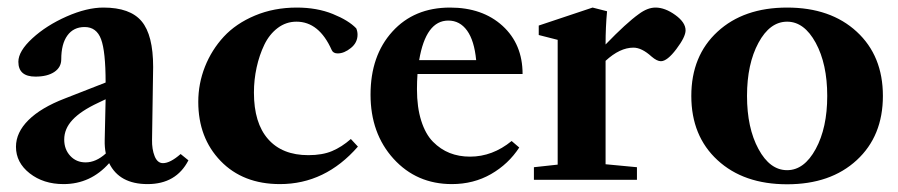

<svg xmlns="http://www.w3.org/2000/svg" viewBox="-20 -473 2362 505"><path d="M147 11.2Q94.2 11.2 58.1 -17.1Q22 -45.4 22 -86.9Q22 -124.5 54.9 -157.2Q87.9 -189.9 150.4 -213.9L257.8 -255.9Q257.8 -337.9 245.8 -369.9Q233.9 -401.9 202.6 -401.9Q173.3 -401.9 157.2 -379.6Q141.1 -357.4 141.1 -316.9Q141.1 -295.9 122.8 -283.7Q104.5 -271.5 73.2 -271.5Q28.3 -271.5 28.3 -310.5Q28.3 -338.4 65.2 -372.3Q102.1 -406.2 155.3 -429.7Q208.5 -453.1 252 -453.1Q322.3 -453.1 352.5 -417Q382.8 -380.9 382.8 -296.9Q382.8 -295.9 379.9 -105.5Q379.4 -80.6 386.7 -62.3Q394 -43.9 408.7 -43.9Q427.7 -43.9 455.1 -67.9L475.6 -51.3Q443.4 11.2 368.2 11.2Q293.9 11.2 267.1 -43.9Q218.3 11.2 147 11.2ZM148.9 -106Q148.9 -80.1 164.8 -63Q180.7 -45.9 205.1 -45.9Q232.4 -45.9 258.3 -69.3Q254.9 -85.4 255.4 -105Q257.3 -176.3 257.8 -211.9L238.3 -202.6Q192.4 -181.2 170.7 -157.7Q148.9 -134.3 148.9 -106Z M716.3 11.2Q619.1 11.2 560.3 -49.6Q501.5 -110.4 501.5 -205.1Q501.5 -252.9 519 -297.4Q536.6 -341.8 568.6 -376.5Q600.6 -411.1 650.6 -432.1Q700.7 -453.1 760.7 -453.1Q813.5 -453.1 855.2 -436.3Q897 -419.4 917 -398.4Q920.4 -390.6 920.4 -381.8Q920.4 -360.8 902.8 -346.7Q885.3 -332.5 868.2 -332.5Q856.4 -332.5 852.5 -341.3Q819.3 -416 759.8 -416Q732.4 -416 710.4 -399.4Q688.5 -382.8 675.3 -355.5Q662.1 -328.1 655 -295.7Q647.9 -263.2 647.9 -229.5Q647.9 -149.4 685.1 -107.2Q722.2 -64.9 791 -64.9Q828.1 -64.9 853.5 -75.7Q878.9 -86.4 902.8 -107.4L921.4 -87.4Q835.4 11.2 716.3 11.2Z M1168.5 11.2Q1075.7 11.2 1015.1 -55.4Q954.6 -122.1 954.6 -224.1Q954.6 -326.7 1012 -389.9Q1069.3 -453.1 1163.6 -453.1Q1249 -453.1 1301.8 -405Q1354.5 -356.9 1354.5 -278.3H1078.1Q1076.7 -258.8 1076.7 -238.3Q1076.7 -190.9 1087.9 -155.5Q1099.1 -120.1 1118.9 -100.1Q1138.7 -80.1 1162.8 -70.6Q1187 -61 1216.3 -61Q1275.4 -61 1325.7 -102.1L1345.7 -85Q1317.4 -41.5 1271.5 -15.1Q1225.6 11.2 1168.5 11.2ZM1159.2 -418.9Q1100.1 -418.9 1082.5 -314.9H1232.4Q1227.5 -366.2 1208.5 -392.6Q1189.5 -418.9 1159.2 -418.9Z M1384.3 0V-33.2L1446.8 -40V-368.2L1397 -380.9V-405.8L1538.6 -453.1L1576.7 -443.4Q1572.8 -401.9 1572.8 -356Q1627.4 -412.6 1660.2 -436Q1683.1 -453.1 1704.1 -453.1Q1729 -453.1 1756.1 -433.6Q1783.2 -414.1 1783.2 -393.1Q1783.2 -376 1759 -344Q1734.9 -312 1718.3 -312Q1708 -312 1693.8 -324.2Q1668 -347.7 1646 -347.7Q1610.4 -347.7 1572.8 -313V-41L1655.3 -33.2V0Z M2233.4 -51.8Q2164.6 11.7 2050.3 11.7Q1936 11.7 1867.2 -51.8Q1798.3 -115.2 1798.3 -220.7Q1798.3 -326.2 1867.2 -389.6Q1936 -453.1 2050.3 -453.1Q2164.6 -453.1 2233.4 -389.6Q2302.2 -326.2 2302.2 -220.7Q2302.2 -115.2 2233.4 -51.8ZM2050.3 -25.4Q2095.2 -25.4 2125.5 -81.1Q2155.8 -136.7 2155.8 -220.7Q2155.8 -304.7 2125.5 -360.4Q2095.2 -416 2050.3 -416Q2004.9 -416 1974.9 -360.4Q1944.8 -304.7 1944.8 -220.7Q1944.8 -136.7 1974.9 -81.1Q2004.9 -25.4 2050.3 -25.4Z"/></svg>

Font: Elstob 10pt
Style: Bold
Weight: 700
Designer: Peter S. Baker
Version: Version 1.015